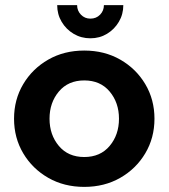

<svg xmlns="http://www.w3.org/2000/svg" viewBox="-20 -720 660 752"><path d="M310 12Q231 12 169 -23.5Q107 -59 71 -119.5Q35 -180 35 -255Q35 -330 71 -390.5Q107 -451 169 -486.5Q231 -522 310 -522Q389 -522 451 -486.5Q513 -451 549 -390.5Q585 -330 585 -255Q585 -180 549 -119.5Q513 -59 451 -23.5Q389 12 310 12ZM310 -105Q373 -105 409.5 -148.5Q446 -192 446 -255Q446 -318 409.5 -361.5Q373 -405 310 -405Q247 -405 210.5 -361.5Q174 -318 174 -255Q174 -192 210.5 -148.5Q247 -105 310 -105ZM334 -570Q298 -570 268.5 -587.5Q239 -605 221.5 -634.5Q204 -664 204 -700H282Q282 -678 297 -662.5Q312 -647 334 -647Q357 -647 372 -662.5Q387 -678 387 -700H463Q463 -664 445.5 -634.5Q428 -605 399 -587.5Q370 -570 334 -570Z"/></svg>

Font: MuseoModerno SemiBold
Style: Regular
Weight: 600
Designer: Pablo Cosgaya, Héctor Gatti, Marcela Romero, and the Authors of The MuseoModerno Project.
Foundry: Omnibus-Type Team
Version: Version 1.001